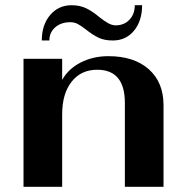

<svg xmlns="http://www.w3.org/2000/svg" viewBox="-20 -715 702 735"><path d="M70 -490H218V-409Q241 -451 288.5 -475.5Q336 -500 395 -500Q493 -500 549.5 -450Q606 -400 606 -312V0H458V-321Q458 -448 352 -448Q290 -448 254 -402Q218 -356 218 -278V0H70ZM254 -695Q286 -695 310.5 -683Q335 -671 361 -649Q380 -634 394.5 -626Q409 -618 423 -618Q455 -618 475.5 -639.5Q496 -661 496 -695H524Q524 -635 493 -597.5Q462 -560 412 -560Q379 -560 356.5 -571Q334 -582 309 -602Q291 -616 278 -623Q265 -630 249 -630Q214 -630 191.5 -610.5Q169 -591 169 -560H140Q140 -620 172 -657.5Q204 -695 254 -695Z"/></svg>

Font: Fahkwang
Style: Bold
Weight: 700
Designer: Suppakit Chalermlarp | Katatrad Co.,Ltd.
Foundry: Cadson Demak Co.,Ltd.
Version: Version 1.000; ttfautohint (v1.6)